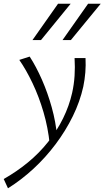

<svg xmlns="http://www.w3.org/2000/svg" viewBox="-73 -726 563 1035"><path d="M-30 289 -53 239Q16 200 77 150Q138 100 186 39.5Q234 -21 267 -88Q300 -155 316 -226Q326 -271 329 -317.5Q332 -364 329 -413H388Q390 -374 387 -336Q384 -298 376 -259Q358 -178 319.5 -99.5Q281 -21 227 51Q173 123 107.5 183.5Q42 244 -30 289ZM195 51Q186 -38 161.5 -121.5Q137 -205 102.5 -277.5Q68 -350 31 -403L87 -421Q122 -367 153 -296.5Q184 -226 206 -147Q228 -68 235 11ZM102 -510 240 -706H308L148 -510ZM264 -510 402 -706H470L309 -510Z"/></svg>

Font: Ysabeau Office Light
Style: Italic
Weight: 300
Italic angle: -12°
Designer: Christian Thalmann (Catharsis Fonts)
Version: Version 2.001;gftools[0.9.30]; featfreeze: tnum,lnum,ss02